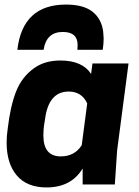

<svg xmlns="http://www.w3.org/2000/svg" viewBox="-20 -808 608 841"><path d="M543 -530H385ZM184 13Q98 13 53.5 -39.5Q9 -92 9 -184Q9 -213 14 -246Q25 -341 50 -406Q75 -471 130 -510Q177 -543 244 -543Q341 -543 379 -484L385 -530H543L493 -149L483 0H342V-70Q292 13 184 13ZM246 -123Q307 -123 338 -172L362 -355Q338 -407 281 -407Q192 -407 177 -284Q175 -273 173.5 -263Q172 -253 171 -242.5Q170 -232 170 -215Q170 -123 246 -123ZM430 -590H319L320 -611Q320 -668 255 -668Q183 -668 171 -590H56Q79 -788 269 -788Q346 -788 385.5 -756.5Q425 -725 432 -669L434 -640Q434 -616 430 -590Z"/></svg>

Font: Tanohe Sans
Style: Bold Italic
Weight: 700
Designer: Village Type and Design LLC & Cristiano Sobral
Foundry: Cooper Hewitt Smithsonian Design Museum
Version: Version 1.00;September 29, 2021;FontCreator 13.0.0.2655 64-b